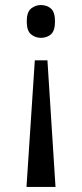

<svg xmlns="http://www.w3.org/2000/svg" viewBox="-20 -561 326 761"><path d="M168 -322 200 180H85L118 -322ZM142 -541Q166 -541 182 -527Q198 -513 198 -476Q198 -439 182 -425Q166 -411 142 -411Q120 -411 103 -425Q86 -439 86 -476Q86 -513 103 -527Q120 -541 142 -541Z"/></svg>

Font: Noto Serif Myanmar ExtraCondensed Medium
Style: Regular
Weight: 500
Width: 2
Designer: Ben Mitchell and the Monotype Design Team
Foundry: Monotype Imaging Inc.
Version: Version 2.106; ttfautohint (v1.8.4.7-5d5b)